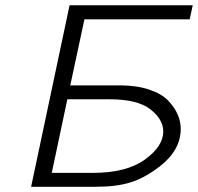

<svg xmlns="http://www.w3.org/2000/svg" viewBox="-20 -715 758 735"><path d="M99.1 0 246.1 -693.8 247.1 -694.8H717.8L706.1 -641.1H303.2L249 -388.2H438Q502.9 -388.2 551 -372.1Q599.1 -356 624 -329.6Q648.9 -303.2 660.4 -276.1Q671.9 -249 671.9 -222.2Q671.9 -140.1 591.8 -78.1Q534.7 -34.2 480.7 -17.1Q426.8 0 347.2 0ZM178.2 -53.2H335Q463.9 -53.2 534.4 -104Q605 -154.8 605 -211.9Q605 -257.8 555.9 -296.4Q506.8 -335 398.9 -335H237.8Z"/></svg>

Font: CMU Bright
Style: Oblique
Weight: 500
Italic angle: -12°
Version: Version 0.7.0